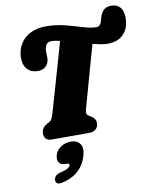

<svg xmlns="http://www.w3.org/2000/svg" viewBox="-109 -852 988 1218"><g transform="rotate(-10 385.0 -243.0)"><path d="M421.5 -153Q416 -132 418.5 -123.8Q421 -115.5 428.5 -110.5L446.5 -99Q474.5 -82 474.5 -54Q474.5 -27 457.5 -13.5Q440.5 0 414.5 0H176Q149 0 137.2 -12.8Q125.5 -25.5 125.5 -46Q125.5 -67 135.5 -80.8Q145.5 -94.5 161.5 -103L179.5 -113Q188.5 -118 195.2 -131.2Q202 -144.5 209.5 -172Q219 -204 234.5 -258Q250 -312 268.2 -375.2Q286.5 -438.5 304 -499.8Q321.5 -561 334.5 -607Q318 -611 304.2 -613Q290.5 -615 279.5 -615Q236 -615 235.5 -555.5Q235 -546 235.8 -538Q236.5 -530 236.5 -517Q236.5 -485.5 217.5 -464.2Q198.5 -443 162.5 -443Q121 -443 95.8 -470Q70.5 -497 71.5 -547Q72.5 -593.5 94.8 -631.2Q117 -669 159.2 -691.2Q201.5 -713.5 262 -713.5Q326.5 -713.5 385 -698.2Q443.5 -683 492.5 -667.8Q541.5 -652.5 577 -652.5Q601 -652.5 610 -681.5Q612 -688.5 613.2 -693Q614.5 -697.5 616.5 -704.5Q625.5 -736.5 642.8 -753.5Q660 -770.5 693.5 -770.5Q728.5 -770.5 749.2 -747.2Q770 -724 769.5 -677.5Q768.5 -612 731.5 -574.2Q694.5 -536.5 628.5 -536.5Q610.5 -536.5 586 -541Q561.5 -545.5 533.5 -552.5Q508 -463 486 -384.2Q464 -305.5 447.5 -246Q431 -186.5 421.5 -153ZM234.5 168Q203.5 168 191.8 150.8Q180 133.5 187.5 104Q196 72.5 225.5 53.2Q255 34 289.5 34Q329 34 348.2 59.2Q367.5 84.5 355 132Q339.5 189.5 299.8 227.5Q260 265.5 193 281Q169 286.5 158.8 278.5Q148.5 270.5 150 256Q151 243 160.2 232.2Q169.5 221.5 189.5 216.5Q229 206.5 242 198Q255 189.5 257 180.5Q260.5 168 244 168Z"/></g></svg>

Font: Fraunces 72pt SuperSoft Black
Style: Italic
Weight: 900
Italic angle: -16°
Version: Version 1.000;[b76b70a41]